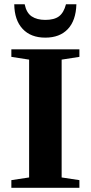

<svg xmlns="http://www.w3.org/2000/svg" viewBox="-20 -888 429 908"><path d="M271.5 -48.8 355.5 -36.1V0H33.7V-36.1L117.7 -48.8V-606L33.7 -619.1V-654.8H355.5V-619.1L271.5 -606ZM194.3 -710Q125.5 -710 86.9 -751.5Q48.3 -793 47.4 -867.7H96.7Q105 -827.1 129.9 -810.5Q154.8 -793.9 194.3 -793.9Q236.8 -793.9 259.3 -811Q281.7 -828.1 292 -867.7H341.3Q338.9 -790.5 300.5 -750.2Q262.2 -710 194.3 -710Z"/></svg>

Font: Tinos
Style: Bold
Weight: 700
Designer: Steve Matteson
Foundry: Monotype Imaging Inc.
Version: Version 1.23